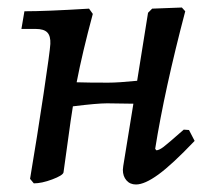

<svg xmlns="http://www.w3.org/2000/svg" viewBox="-20 -479 561 511"><path d="M498 -104Q438 -41 401.5 -14.5Q365 12 342 12Q326 12 316.5 1Q307 -10 307 -27L308 -37L335 -203L265 -204Q238 -204 174 -196L168 -157L149 -20Q147 -12 119 -1.5Q91 9 70 9L60 -3Q79 -116 96 -229.5Q113 -343 114 -362Q115 -383 106 -392.5Q97 -402 75 -402H37L45 -449Q103 -449 217 -456L227 -442Q199 -338 184 -260Q213 -259 268 -259Q295 -259 345 -264L374 -445L385 -456L464 -459L473 -449Q418 -240 393 -83L396 -79Q403 -79 414.5 -87.5Q426 -96 469 -134L483 -133Z"/></svg>

Font: Alegreya Medium
Style: Italic
Weight: 500
Italic angle: -7°
Designer: Juan Pablo del Peral
Foundry: Huerta Tipografica
Version: Version 2.008; ttfautohint (v1.8)